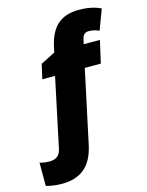

<svg xmlns="http://www.w3.org/2000/svg" viewBox="-246 -852 902 1179"><g transform="rotate(-15 205.0 -262.5)"><path d="M-1 240.2Q-54.7 240.2 -102.1 227.1V79.1Q-71.3 87.9 -40 87.9Q-8.8 87.9 9.8 73.5Q28.3 59.1 35.2 26.9L127.9 -411.1H46.9L67.9 -503.9L160.2 -550.8L168 -586.9Q188.5 -679.7 238.8 -722.4Q289.1 -765.1 371.8 -765.1Q454.6 -765.1 512.2 -736.8L463.9 -607.9Q433.1 -623 398.7 -623Q364.3 -623 356 -587.9L348.1 -553.2H451.2L418.9 -411.1H316.9L216.8 57.1Q195.8 150.4 142.1 195.3Q88.4 240.2 -1 240.2Z"/></g></svg>

Font: Open Sans Hebrew Extra Bold
Style: Italic
Weight: 800
Italic angle: -12°
Foundry: Ascender Corporation, Yanek Iontef
Version: Version 2.001;PS 002.001;hotconv 1.0.70;makeotf.lib2.5.58329